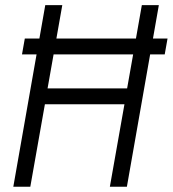

<svg xmlns="http://www.w3.org/2000/svg" viewBox="-20 -713 660 733"><path d="M64 -505.4H119.6L30.8 0H95.7L151.4 -314.9H455.1L399.4 0H464.4L553.2 -505.4H608.9L619.6 -565.9H564L586.4 -693.4H521.5L499 -565.9H195.3L217.8 -693.4H152.8L130.4 -565.9H74.7ZM161.6 -375.5 184.6 -505.4H488.3L465.3 -375.5Z"/></svg>

Font: Cascadia Code NF Light
Style: Italic
Weight: 300
Italic angle: -10°
Monospace: yes
Designer: Aaron Bell
Foundry: Saja Typeworks
Version: Version 2404.023